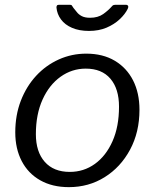

<svg xmlns="http://www.w3.org/2000/svg" viewBox="-20 -761 639 791"><path d="M263.7 10Q195.6 10 145.8 -18.2Q95.9 -46.4 69.4 -97.5Q42.9 -148.6 42.9 -215.7Q42.9 -286.4 65.7 -345.7Q88.6 -405 128.8 -448.6Q169 -492.1 222.3 -516.1Q275.5 -540 335.3 -540Q403.7 -540 452.8 -510.8Q501.9 -481.6 528.3 -429.7Q554.6 -377.7 554.6 -308.9Q554.6 -216.5 515.8 -144.3Q477 -72.2 411.2 -31.1Q345.4 10 263.7 10ZM267.4 -52.8Q325.2 -52.8 371 -85.8Q416.8 -118.9 443.5 -179.1Q470.3 -239.4 470.3 -321.6Q470.3 -395.2 434.8 -436.8Q399.3 -478.3 333.3 -478.3Q276.5 -478.3 229.6 -444.9Q182.8 -411.5 155.3 -350.8Q127.8 -290 127.8 -208.2Q127.8 -135.6 164.4 -94.2Q201 -52.8 267.4 -52.8ZM498 -741.3Q505.3 -741.3 507.6 -736.7Q509.9 -732.1 506.3 -724.8Q495.5 -702.6 473 -681.6Q450.5 -660.5 418.8 -647Q387.2 -633.6 346.6 -633.6Q306 -633.6 276.8 -646.3Q247.5 -658.9 231.3 -680.9Q215.1 -702.8 212.6 -730Q212.4 -734.2 214.4 -737.8Q216.4 -741.3 222.8 -741.3H268.5Q274.6 -741.3 276.6 -737.5Q278.7 -733.8 282.8 -728.1Q288.9 -721.5 296.3 -711.5Q303.7 -701.6 316.6 -694.7Q329.6 -687.8 351.1 -687.8Q383.6 -687.8 405.2 -703.1Q426.7 -718.5 440.8 -734.8Q444.4 -739.2 447.8 -740.2Q451.1 -741.3 455 -741.3Z"/></svg>

Font: Libre Franklin Thin
Style: Italic
Weight: 100
Italic angle: -8°
Designer: Pablo Impallari, Rodrigo Fuenzalida, Nhung Nguyen
Foundry: Impallari Type
Version: Version 3.000